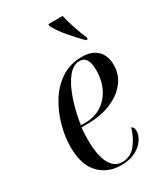

<svg xmlns="http://www.w3.org/2000/svg" viewBox="-193 -847 810 939"><g transform="rotate(-30 212.0 -378.0)"><path d="M206 10Q131 10 83 -40Q35 -90 35 -191Q35 -246 51.5 -308Q68 -370 101 -424Q134 -478 184.5 -512Q235 -546 302 -546Q358 -546 388.5 -516.5Q419 -487 419 -434Q419 -378 385.5 -336.5Q352 -295 295 -271.5Q238 -248 166 -248H130Q128 -239 127 -217.5Q126 -196 126 -180Q126 -92 150 -46.5Q174 -1 218 -1Q264 -1 294 -36.5Q324 -72 340 -126Q346 -124 350 -117.5Q354 -111 354 -97Q354 -75 337.5 -50Q321 -25 288 -7.5Q255 10 206 10ZM156 -258Q210 -258 249.5 -284Q289 -310 310.5 -354Q332 -398 332 -453Q332 -495 320 -514.5Q308 -534 283 -534Q247 -534 217.5 -497.5Q188 -461 166 -398.5Q144 -336 132 -258ZM362 -606Q327 -640 292 -682Q257 -724 241 -757L242 -766H322Q329 -733 343.5 -690Q358 -647 372 -615L371 -606Z"/></g></svg>

Font: Noto Serif Display Condensed
Style: Italic
Weight: 400
Width: 3
Italic angle: -12°
Designer: Monotype Design Team
Foundry: Monotype Imaging Inc.
Version: Version 2.009